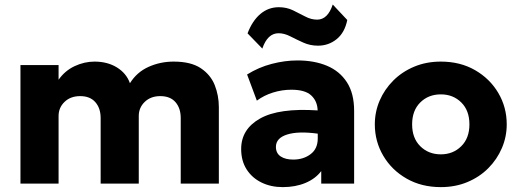

<svg xmlns="http://www.w3.org/2000/svg" viewBox="-20 -790 2228 826"><path d="M68 0V-510H232V-447Q259.5 -486 301.2 -505.5Q343 -525 386.5 -525Q442.5 -525 483.2 -499.8Q524 -474.5 539 -432Q569 -480 619.5 -502.5Q670 -525 727 -525Q801 -525 843.5 -496.8Q886 -468.5 903.8 -423.8Q921.5 -379 921.5 -329V0H757.5V-282Q757.5 -324.5 735 -350.5Q712.5 -376.5 669.5 -376.5Q628.5 -376.5 602.8 -351.8Q577 -327 577 -291V0H413V-282Q413 -324.5 390.2 -350.5Q367.5 -376.5 325 -376.5Q283.5 -376.5 257.8 -351.8Q232 -327 232 -291V0Z M1196.5 15Q1145.5 15 1105 -4.8Q1064.5 -24.5 1041 -61.2Q1017.5 -98 1017.5 -149Q1017.5 -234.5 1099 -280.2Q1180.5 -326 1346.5 -315Q1345.5 -354.5 1319.2 -379.2Q1293 -404 1233.5 -404Q1193.5 -404 1154.8 -392Q1116 -380 1085 -357L1043 -469.5Q1092.5 -500.5 1149 -515.2Q1205.5 -530 1260 -530Q1332 -530 1386.8 -507Q1441.5 -484 1472.5 -436Q1503.5 -388 1503.5 -313V0H1362V-54Q1337 -21 1294 -3Q1251 15 1196.5 15ZM1167 -158Q1167 -131 1187.2 -117.2Q1207.5 -103.5 1241.5 -103.5Q1285.5 -103.5 1316.2 -126.8Q1347 -150 1347 -194.5V-215Q1263 -226.5 1215 -211.2Q1167 -196 1167 -158ZM1108.5 -581 1045 -646.5Q1065.5 -700.5 1100 -729.8Q1134.5 -759 1179.5 -759Q1213 -759 1240.8 -745.5Q1268.5 -732 1293.5 -718.8Q1318.5 -705.5 1344.5 -705.5Q1390 -705.5 1411.5 -770.5L1474 -704Q1463 -649.5 1428.2 -621.5Q1393.5 -593.5 1348 -593.5Q1314 -593.5 1284.8 -606.8Q1255.5 -620 1229.2 -633.5Q1203 -647 1178.5 -647Q1131 -647 1108.5 -581Z M1876.5 15Q1793 15 1729 -21.8Q1665 -58.5 1628.8 -120Q1592.5 -181.5 1592.5 -255Q1592.5 -308.5 1613.2 -357Q1634 -405.5 1672 -443.5Q1710 -481.5 1762 -503.2Q1814 -525 1876.5 -525Q1960 -525 2023.8 -488.2Q2087.5 -451.5 2123.8 -390Q2160 -328.5 2160 -255Q2160 -201.5 2139.2 -153Q2118.5 -104.5 2080.8 -66.5Q2043 -28.5 1991 -6.8Q1939 15 1876.5 15ZM1876.5 -126Q1929 -126 1964.2 -160.8Q1999.5 -195.5 1999.5 -255Q1999.5 -314.5 1964.5 -349.2Q1929.5 -384 1876.5 -384Q1823 -384 1788 -349.2Q1753 -314.5 1753 -255Q1753 -195.5 1788.2 -160.8Q1823.5 -126 1876.5 -126Z"/></svg>

Font: Geologica
Style: Bold
Weight: 700
Designer: Sindre Bremnes, Frode Helland
Foundry: Monokrom Skriftforlag AS
Version: Version 1.010; ttfautohint (v1.8.4.7-5d5b);gftools[0.9.28]